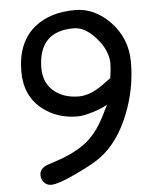

<svg xmlns="http://www.w3.org/2000/svg" viewBox="-55 -797 720 889"><g transform="rotate(-5 305.0 -352.0)"><path d="M382.8 -59.1Q347.2 -32.7 268.6 4.4Q181.2 46.4 147 46.4Q127 46.4 114 31.7Q101.1 17.1 101.1 -2.4Q101.1 -31.2 134.3 -45.9L215.8 -73.7Q291.5 -104.5 335.4 -144.5Q379.4 -184.6 415.5 -258.3L436.5 -300.3Q409.2 -284.7 366.2 -271.5Q323.2 -258.3 296.4 -258.3Q204.1 -258.3 136.7 -309.6Q54.7 -372.1 54.7 -487.3Q54.7 -623.5 138.7 -691.9Q210.4 -750 327.1 -750Q417 -750 488.3 -676.8Q563.5 -599.1 564 -489.3Q564.5 -365.2 518.1 -248.5Q468.3 -122.6 382.8 -59.1ZM313.5 -666.5Q231.4 -666.5 190.2 -624Q148.9 -581.5 148.4 -496.1Q148.4 -424.3 198.7 -384.8Q243.2 -350.1 310.5 -350.1Q349.6 -350.1 392.1 -373.5Q411.6 -384.3 462.4 -421.9Q468.8 -464.4 468.8 -489.3Q468.3 -550.3 417.2 -608.4Q366.2 -666.5 313.5 -666.5Z"/></g></svg>

Font: YBG Kramawirya
Style: Regular
Weight: 400
Designer: R.S. Wihananto
Foundry: R.S. Wihananto
Version: Version 2.0.1